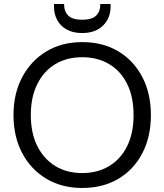

<svg xmlns="http://www.w3.org/2000/svg" viewBox="-20 -921 816 953"><path d="M388 12Q287 12 210.5 -33.5Q134 -79 90.5 -160.5Q47 -242 47 -350Q47 -457 90.5 -538.5Q134 -620 210.5 -666Q287 -712 388 -712Q491 -712 567.5 -666Q644 -620 686.5 -538.5Q729 -457 729 -350Q729 -242 686.5 -160.5Q644 -79 567.5 -33.5Q491 12 388 12ZM388 -62Q464 -62 521.5 -96.5Q579 -131 611 -195.5Q643 -260 643 -350Q643 -440 611 -504.5Q579 -569 521.5 -603Q464 -637 388 -637Q312 -637 255 -603Q198 -569 165.5 -504.5Q133 -440 133 -350Q133 -260 165.5 -195.5Q198 -131 255 -96.5Q312 -62 388 -62ZM388 -757Q342 -757 311 -774.5Q280 -792 264 -821.5Q248 -851 248 -887V-901H298Q298 -864 319 -843.5Q340 -823 388 -823Q436 -823 457 -843.5Q478 -864 478 -901H529V-887Q529 -851 512.5 -821.5Q496 -792 465 -774.5Q434 -757 388 -757Z"/></svg>

Font: DM Sans 16pt
Style: Regular
Weight: 400
Version: Version 4.004;gftools[0.9.30]